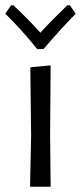

<svg xmlns="http://www.w3.org/2000/svg" viewBox="-33 -708 307 728"><path d="M85 -194 82 -453 159 -460 157 -201 159 0H81ZM254 -656Q197 -598 132 -522H108Q46 -599 -13 -656L9 -688H18Q80 -629 120 -584Q158 -626 222 -688H232Z"/></svg>

Font: Alegreya Sans
Style: Regular
Weight: 400
Designer: Juan Pablo del Peral
Foundry: Huerta Tipografica
Version: Version 2.008; ttfautohint (v1.6)